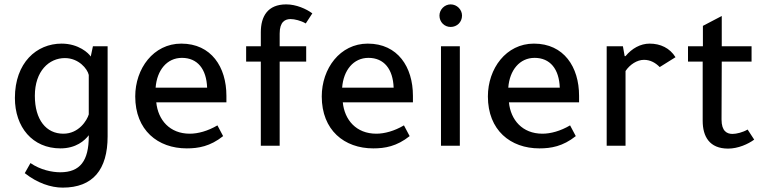

<svg xmlns="http://www.w3.org/2000/svg" viewBox="-20 -665 3503 876"><path d="M385 -43C385 68 346 121 255 121C217 121 164 110 119 79L93 125C150 170 212 191 266 191C404 191 471 109 471 -43V-454H404L394 -407C385 -422 339 -466 261 -466C147 -466 48 -379 48 -218C48 -85 128 12 256 12C327 12 367 -24 385 -48V-43ZM385 -143C377 -116 340 -55 269 -55C191 -55 139 -118 139 -228C139 -341 204 -400 276 -400C339 -400 379 -351 385 -323V-143Z M1013 -198V-228C1013 -359 944 -466 807 -466C680 -466 597 -352 597 -225C597 -71 700 12 832 12C885 12 939 3 998 -44L972 -93C928 -67 883 -55 846 -55C754 -55 701 -118 693 -198H1013ZM690 -265C696 -345 742 -401 810 -401C881 -401 922 -350 925 -265H690Z M1103 -384H1170V0H1256V-384H1377V-454H1256V-512C1256 -566 1281 -578 1306 -578C1324 -578 1353 -571 1375 -558L1405 -604C1378 -624 1332 -645 1286 -645C1201 -645 1170 -590 1170 -518V-454H1103V-384Z M1864 -198V-228C1864 -359 1795 -466 1658 -466C1531 -466 1448 -352 1448 -225C1448 -71 1551 12 1683 12C1736 12 1790 3 1849 -44L1823 -93C1779 -67 1734 -55 1697 -55C1605 -55 1552 -118 1544 -198H1864ZM1541 -265C1547 -345 1593 -401 1661 -401C1732 -401 1773 -350 1776 -265H1541Z M2078 -454H1992V0H2078V-454ZM1985 -594C1985 -564 2008 -542 2036 -542C2065 -542 2088 -564 2088 -594C2088 -621 2065 -645 2036 -645C2008 -645 1985 -621 1985 -594Z M2622 -198V-228C2622 -359 2553 -466 2416 -466C2289 -466 2206 -352 2206 -225C2206 -71 2309 12 2441 12C2494 12 2548 3 2607 -44L2581 -93C2537 -67 2492 -55 2455 -55C2363 -55 2310 -118 2302 -198H2622ZM2299 -265C2305 -345 2351 -401 2419 -401C2490 -401 2531 -350 2534 -265H2299Z M2830 -409 2822 -454H2748V0H2834V-341C2854 -371 2887 -392 2918 -392C2947 -392 2970 -379 2990 -359L3062 -404C3036 -446 2993 -466 2944 -466C2902 -466 2863 -444 2834 -409H2830Z M3273 -384H3409V-454H3273V-592L3187 -547V-454H3119V-384H3186V-114C3186 -42 3217 13 3302 13C3348 13 3394 -8 3421 -28L3391 -74C3369 -61 3340 -54 3322 -54C3297 -54 3272 -66 3272 -120L3273 -384Z"/></svg>

Font: Tajawal Medium
Style: Regular
Weight: 500
Designer: Boutros Fonts
Foundry: Created by Boutros International 2017
Version: Version 1.700